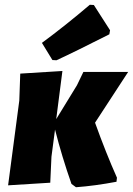

<svg xmlns="http://www.w3.org/2000/svg" viewBox="-20 -774 558 806"><path d="M357 -754 374 -753 442 -647 439 -630Q287 -553 217 -521L200 -522L156 -594Q255 -667 357 -754ZM14 4 61 -352 65 -465 242 -476 216 -274 303 -416 330 -472H518L379 -259Q425 -131 471 -28L469 -11Q379 6 299 12L280 -2Q240 -116 211 -230L196 -116L191 -7Z"/></svg>

Font: Alegreya Sans SC Black
Style: Italic
Weight: 900
Italic angle: -7°
Designer: Juan Pablo del Peral
Foundry: Huerta Tipografica
Version: Version 2.007